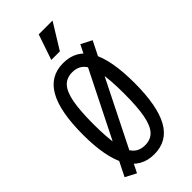

<svg xmlns="http://www.w3.org/2000/svg" viewBox="-260 -882 959 959"><g transform="rotate(-45 219.0 -403.0)"><path d="M36.1 -311.5Q36.1 -474.6 81.5 -554.7Q127 -634.8 218.8 -634.8Q312.5 -634.8 356.9 -555.2Q401.4 -475.6 401.4 -311.5Q401.4 -150.4 356.9 -70.3Q312.5 9.8 218.8 9.8Q127 9.8 81.5 -70.8Q36.1 -151.4 36.1 -311.5ZM327.1 -311.5Q327.1 -407.2 316.4 -463.4Q305.7 -519.5 282.2 -544.9Q258.8 -570.3 218.8 -570.3Q178.7 -570.3 155.3 -544.9Q131.8 -519.5 121.1 -463.4Q110.4 -407.2 110.4 -311.5Q110.4 -216.8 121.1 -161.1Q131.8 -105.5 155.3 -80.1Q178.7 -54.7 218.8 -54.7Q258.8 -54.7 282.2 -80.1Q305.7 -105.5 316.4 -161.1Q327.1 -216.8 327.1 -311.5ZM404.3 -611.3 90.8 15.6 33.2 -14.6 346.7 -640.6ZM234.4 -822.3H332L249 -687.5H188.5Z"/></g></svg>

Font: Sudo Var
Style: Regular
Weight: 400
Monospace: yes
Designer: Jens Kutilek
Foundry: Jens Kutilek
Version: Version 0.065;FEAKit 1.0